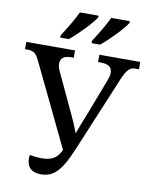

<svg xmlns="http://www.w3.org/2000/svg" viewBox="-100 -1004 855 1087"><g transform="rotate(10 327.5 -460.5)"><path d="M365 -784V-771H414C459 -807 536 -886 557 -921V-931H450C429 -886 393 -827 365 -784ZM185 -784V-771H234C279 -807 356 -886 377 -921V-931H270C249 -886 213 -827 185 -784ZM210 10C282 10 324 -30 378 -158L560 -594C586 -656 603 -672 636 -672H655V-714H420V-672H435C479 -672 501 -657 501 -623C501 -612 497 -596 491 -580L405 -356C391 -320 379 -293 365 -253C350 -293 338 -320 321 -356L213 -587C207 -601 204 -613 204 -624C204 -657 224 -672 264 -672H280V-714H0V-672H13C52 -672 65 -659 84 -619L311 -147L302 -131C283 -97 253 -80 199 -80C180 -80 157 -82 131 -87C130 -83 129 -76 129 -69C129 -9 165 10 210 10Z"/></g></svg>

Font: Noto Serif
Style: Regular
Weight: 400
Designer: Monotype Design Team
Foundry: Monotype Imaging Inc.
Version: Version 2.015